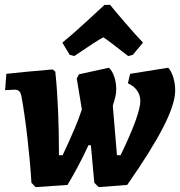

<svg xmlns="http://www.w3.org/2000/svg" viewBox="-20 -756 740 788"><path d="M316 -307 295 -434 304 -451 427 -478Q441 -465 449 -441Q457 -417 457 -390Q457 -375 454 -361.5Q451 -348 443 -322L460 -119H475Q556 -287 556 -342Q556 -365 542.5 -384.5Q529 -404 505 -414L514 -453L670 -478Q683 -465 691 -439Q699 -413 699 -384Q699 -330 650.5 -235Q602 -140 502 3L385 12L367 -6L353 -160H343Q306 -79 257 3L126 12L109 -6Q104 -90 92.5 -190Q81 -290 69 -355Q66 -374 59.5 -381Q53 -388 39 -388Q31 -388 21 -387Q11 -386 1 -386L6 -453Q67 -460 196 -471L207 -462Q222 -318 222 -119H237Q295 -241 316 -307ZM409 -736H432Q446 -718 492 -664.5Q538 -611 567 -581L525 -531L506 -526Q426 -589 404 -603Q379 -590 285 -526L266 -531L236 -581Q273 -611 331.5 -664.5Q390 -718 409 -736Z"/></svg>

Font: Alegreya ExtraBold
Style: Italic
Weight: 800
Italic angle: -7°
Designer: Juan Pablo del Peral
Foundry: Huerta Tipografica
Version: Version 2.007; ttfautohint (v1.6)